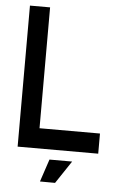

<svg xmlns="http://www.w3.org/2000/svg" viewBox="-56 -697 581 890"><g transform="rotate(5 234.5 -251.5)"><path d="M140.6 -93.8H421.9V0H46.9V-656.2H140.6ZM199.2 46.9H304.7L234.4 152.3L164.1 151.9Z"/></g></svg>

Font: Lambda
Style: Regular
Weight: 400
Designer: GGBotNet
Version: 0.22